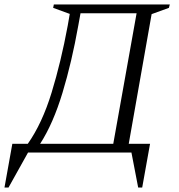

<svg xmlns="http://www.w3.org/2000/svg" viewBox="-63 -680 796 856"><path d="M62 0 -25 156H-43L-8 -39H61Q125 -130 167 -267Q209 -404 239 -566L248 -618L174 -645L177 -660H694L690 -645L613 -617L511 -39H606L571 156H553L523 0ZM286 -566Q257 -403 215.5 -266Q174 -129 116 -39H442L546 -621H296Z"/></svg>

Font: Spectral SC Light
Style: Italic
Weight: 300
Italic angle: -10°
Designer: Jean-Baptiste Levee
Foundry: Production Type
Version: Version 2.001